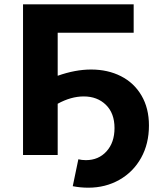

<svg xmlns="http://www.w3.org/2000/svg" viewBox="-20 -720 746 892"><path d="M403 -397Q481 -397 542 -366Q603 -335 637.5 -276Q672 -217 672 -137Q672 -52 635.5 13.5Q599 79 534.5 115.5Q470 152 390 152Q353 152 318 145L344 20Q360 24 379 24Q438 24 475 -17Q512 -58 512 -125Q512 -194 472 -233Q432 -272 369 -272Q310 -272 248 -238V0H87V-700H601V-568H248V-368Q330 -397 403 -397Z"/></svg>

Font: Montserrat Alternates
Style: Bold
Weight: 700
Designer: Julieta Ulanovsky
Foundry: Julieta Ulanovsky
Version: Version 7.200